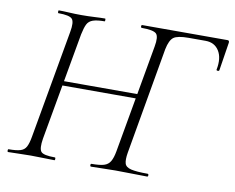

<svg xmlns="http://www.w3.org/2000/svg" viewBox="-71 -717 989 809"><g transform="rotate(10 423.5 -312.5)"><path d="M366 0Q362 0 362 -6Q362 -12 366 -12Q401 -12 419 -17.5Q437 -23 446 -38.5Q455 -54 460 -82L542 -545Q550 -588 537.5 -600.5Q525 -613 475 -613Q471 -613 471 -619Q471 -625 475 -625H840Q848 -625 847 -615L828 -494Q827 -490 821 -490.5Q815 -491 816 -495Q826 -545 807 -575.5Q788 -606 749 -606H677Q629 -606 612.5 -593.5Q596 -581 588 -542L508 -84Q503 -54 507.5 -38.5Q512 -23 535 -17.5Q558 -12 606 -12Q610 -12 610 -6Q610 0 606 0Q576 0 543 -1Q510 -2 470 -2Q440 -2 413 -1Q386 0 366 0ZM11 0Q8 0 8 -6Q8 -12 11 -12Q43 -12 60.5 -17Q78 -22 86 -37Q94 -52 99 -81L181 -544Q189 -587 177.5 -600Q166 -613 118 -613Q116 -613 116 -619Q116 -625 118 -625Q138 -625 162.5 -623.5Q187 -622 215 -622Q244 -622 270.5 -623.5Q297 -625 316 -625Q318 -625 318 -619Q318 -613 316 -613Q284 -613 266.5 -607Q249 -601 241.5 -586Q234 -571 228 -542L146 -81Q139 -38 149.5 -25Q160 -12 209 -12Q212 -12 212 -6Q212 0 209 0Q189 0 163 -1Q137 -2 108 -2Q80 -2 55 -1Q30 0 11 0ZM161 -316 165 -335H524L522 -316Z"/></g></svg>

Font: Cormorant Garamond Light
Style: Italic
Weight: 300
Italic angle: -10°
Designer: Christian Thalmann (Catharsis Fonts)
Foundry: Catharsis Fonts
Version: Version 4.001